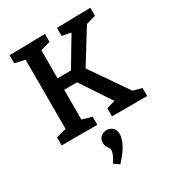

<svg xmlns="http://www.w3.org/2000/svg" viewBox="-231 -841 1178 1285"><g transform="rotate(-30 357.5 -198.0)"><path d="M647 -61 613 -86 701 -62V0H429V-62L509 -86L506 -65L325 -338L359 -314H221L241 -339V-62L225 -89L316 -62V0H40V-62L132 -86L118 -62V-638L132 -614L40 -635V-697L316 -702V-641L225 -614L241 -640V-383L221 -403H366L333 -384L484 -636L494 -617L406 -635V-697L667 -702V-640L575 -614L603 -635L426 -349V-381ZM317 306 277 278Q298 244 305.5 225Q313 206 313 195Q313 183 306.5 174Q300 165 293.5 153Q287 141 287 123Q287 93 307 77Q327 61 351 61Q375 61 395 77.5Q415 94 415 127Q415 161 393 204.5Q371 248 317 306Z"/></g></svg>

Font: Bitter Thin SemiBold
Style: Regular
Weight: 600
Version: Version 2.002